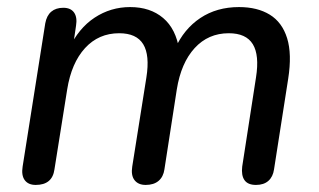

<svg xmlns="http://www.w3.org/2000/svg" viewBox="-20 -516 901 543"><path d="M81 7Q60 7 50 -6.5Q40 -20 44 -45L108 -450Q112 -472 125 -483Q138 -494 159 -494Q180 -494 189.5 -480.5Q199 -467 195 -443L183 -362L175 -378Q202 -436 247.5 -466Q293 -496 348 -496Q405 -496 441.5 -465Q478 -434 487 -374L475 -378Q500 -434 546.5 -465Q593 -496 656 -496Q708 -496 743 -474.5Q778 -453 792 -408Q806 -363 795 -293L755 -37Q752 -16 739 -4.5Q726 7 704 7Q681 7 671.5 -6.5Q662 -20 665 -45L704 -297Q714 -360 695 -391Q676 -422 627 -422Q569 -422 530.5 -380Q492 -338 480 -263L445 -37Q442 -16 428.5 -4.5Q415 7 392 7Q371 7 360.5 -6.5Q350 -20 354 -45L394 -297Q404 -360 385 -391Q366 -422 317 -422Q259 -422 220.5 -380Q182 -338 170 -263L134 -37Q128 7 81 7Z"/></svg>

Font: Nunito ExtraLight Medium
Style: Italic
Weight: 500
Italic angle: -9°
Version: Version 3.602